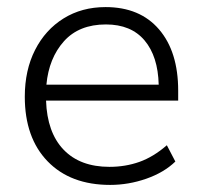

<svg xmlns="http://www.w3.org/2000/svg" viewBox="-20 -514 567 542"><path d="M291 8Q179 8 114.5 -58.5Q50 -125 50 -241Q50 -316 79 -373Q108 -430 159.5 -462Q211 -494 278 -494Q375 -494 429 -431Q483 -368 483 -258V-230H110Q113 -140 159.5 -91.5Q206 -43 289 -43Q334 -43 373.5 -57Q413 -71 451 -104L475 -58Q443 -27 393 -9.5Q343 8 291 8ZM279 -445Q203 -445 160.5 -397.5Q118 -350 111 -275H428Q426 -355 388 -400Q350 -445 279 -445Z"/></svg>

Font: Nunito Sans Light
Style: Regular
Weight: 300
Designer: Vernon Adams
Foundry: Vernon Adams
Version: Version 3.101; ttfautohint (v1.8.4.7-5d5b);gftools[0.9.27]